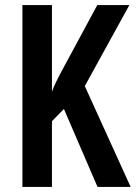

<svg xmlns="http://www.w3.org/2000/svg" viewBox="-20 -734 533 754"><path d="M493 0 313 -396 488 -714H362L232 -473C208 -429 192 -397 184 -374V-714H68V0H184V-258L231 -306L363 0Z"/></svg>

Font: Noto Sans Lao Looped ExtraCondensed SemiBold
Style: Regular
Weight: 600
Width: 2
Designer: Mark Frömberg, Ben Mitchell
Foundry: The Fontpad Ltd
Version: Version 1.002